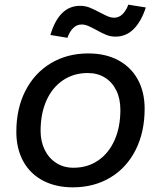

<svg xmlns="http://www.w3.org/2000/svg" viewBox="-20 -791 690 823"><path d="M50 -226Q50 -326 89 -402Q128 -478 198 -520Q268 -562 359 -562Q432 -562 486.5 -533Q541 -504 570.5 -450.5Q600 -397 600 -325Q600 -225 561.5 -148.5Q523 -72 453 -30Q383 12 292 12Q219 12 164 -17Q109 -46 79.5 -100Q50 -154 50 -226ZM295 -72Q355 -72 400.5 -103Q446 -134 471 -190Q496 -246 496 -320Q496 -368 478.5 -403.5Q461 -439 429.5 -458.5Q398 -478 356 -478Q296 -478 250 -447Q204 -416 179 -360Q154 -304 154 -230Q154 -185 171.5 -149Q189 -113 221 -92.5Q253 -72 295 -72ZM323 -766Q346 -766 365.5 -758Q385 -750 411 -736Q432 -725 444.5 -720Q457 -715 469 -715Q490 -715 505.5 -730.5Q521 -746 530 -771L605 -759Q586 -700 553.5 -667Q521 -634 475 -634Q454 -634 435.5 -641.5Q417 -649 392 -663Q370 -675 356.5 -680.5Q343 -686 330 -686Q309 -686 293.5 -670.5Q278 -655 269 -629L196 -641Q233 -766 323 -766Z"/></svg>

Font: Azeret Mono
Style: Italic
Weight: 400
Italic angle: -12°
Designer: Martin Vácha
Foundry: Displaay
Version: Version 1.000; Glyphs 3.0.3, build 3074